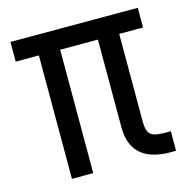

<svg xmlns="http://www.w3.org/2000/svg" viewBox="-94 -710 788 801"><g transform="rotate(-15 300.0 -309.0)"><path d="M570 -1Q472 4 423.5 -34.5Q375 -73 375 -155V-618H570V-533H20V-618H570V-533H467V-155Q467 -125 475 -109Q483 -93 505.5 -88.5Q528 -84 570 -85ZM120 0V-593H212V0Z"/></g></svg>

Font: Victor Mono SemiBold
Style: Regular
Weight: 600
Monospace: yes
Designer: Rune Bjørnerås
Version: Version 1.561;gftools[0.9.30]